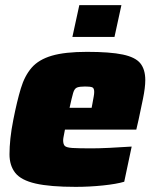

<svg xmlns="http://www.w3.org/2000/svg" viewBox="-20 -720 595 748"><path d="M275 8Q175 8 118.5 -5Q62 -18 39.5 -46.5Q17 -75 17 -119Q17 -147 20.5 -180.5Q24 -214 32 -254Q46 -325 61 -375Q76 -425 103.5 -456.5Q131 -488 182 -503Q233 -518 319 -518Q409 -518 458.5 -507.5Q508 -497 527 -473Q546 -449 546 -408Q546 -379 537 -335Q528 -291 520 -254L511 -215H233Q232 -208 229 -194Q226 -180 226 -174Q226 -158 232.5 -151.5Q239 -145 262.5 -143.5Q286 -142 337 -142Q363 -142 406.5 -144Q450 -146 493 -149L464 -12Q434 -3 381 2.5Q328 8 275 8ZM251 -300H337L340 -316Q343 -333 345 -343.5Q347 -354 347 -362Q347 -377 339 -380Q331 -383 311 -383Q290 -383 280 -379Q270 -375 265 -358Q260 -341 251 -300ZM262 -576 289 -700H453L426 -576Z"/></svg>

Font: Saira Black
Style: Italic
Weight: 900
Italic angle: -12°
Designer: Hector Gatti with collaboration of the Omnibus-Type team
Foundry: Omnibus-Type
Version: Version 1.100; ttfautohint (v1.8.3)